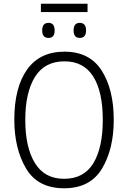

<svg xmlns="http://www.w3.org/2000/svg" viewBox="-20 -1003 689 1033"><path d="M592 -358Q592 -522 527 -623.5Q462 -725 327 -725Q194 -725 125.5 -628.5Q57 -532 57 -359Q57 -204 120 -97Q183 10 325 10Q465 10 528.5 -95.5Q592 -201 592 -358ZM116 -358Q116 -505 168 -589Q220 -673 327 -673Q430 -673 481.5 -591.5Q533 -510 533 -358Q533 -208 482 -124.5Q431 -41 325 -41Q220 -41 168 -125.5Q116 -210 116 -358ZM451 -983H200V-938H451ZM409 -880Q376 -880 376 -839Q376 -799 409 -799Q443 -799 443 -839Q443 -880 409 -880ZM241 -880Q207 -880 207 -839Q207 -799 241 -799Q274 -799 274 -839Q274 -880 241 -880Z"/></svg>

Font: Noto Sans UI SemiCondensed Light
Style: Regular
Weight: 300
Width: 4
Designer: Monotype Design Team
Foundry: Monotype Imaging Inc.
Version: Version 1.901